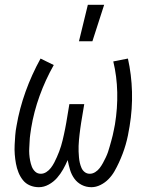

<svg xmlns="http://www.w3.org/2000/svg" viewBox="-20 -772 640 800"><path d="M142 8Q122 8 104.5 0.5Q87 -7 75.5 -21.5Q64 -36 57 -53.5Q50 -71 46.5 -90Q43 -109 41.5 -128.5Q40 -148 41 -168Q42 -188 43.5 -208Q45 -228 49 -248Q61 -319 86.5 -390Q112 -461 149 -528L204 -501Q169 -439 145 -372.5Q121 -306 110 -239Q108 -225 106 -211.5Q104 -198 103.5 -184Q103 -170 102 -156.5Q101 -143 102 -129.5Q103 -116 105.5 -103Q108 -90 112.5 -78Q117 -66 126.5 -57Q136 -48 150 -48Q162 -48 173 -55Q184 -62 192 -72.5Q200 -83 206 -94.5Q212 -106 217 -117.5Q222 -129 226.5 -140.5Q231 -152 234.5 -164Q238 -176 241 -188Q244 -200 246.5 -212Q249 -224 251.5 -236Q254 -248 256 -260L269 -338H331L318 -260Q316 -248 314.5 -236Q313 -224 311.5 -212Q310 -200 309 -188Q308 -176 307.5 -164Q307 -152 307.5 -140.5Q308 -129 309 -117Q310 -105 312.5 -94Q315 -83 319.5 -72.5Q324 -62 333 -55Q342 -48 354 -48Q366 -48 377 -55Q388 -62 395.5 -72Q403 -82 409 -93Q415 -104 420.5 -115.5Q426 -127 430 -138.5Q434 -150 437 -161.5Q440 -173 443.5 -184.5Q447 -196 449.5 -207.5Q452 -219 454.5 -231Q457 -243 459 -254Q470 -321 468.5 -387.5Q467 -454 452 -516L513 -528Q528 -461 530 -389.5Q532 -318 520 -246Q517 -227 513 -207.5Q509 -188 503.5 -169Q498 -150 491 -131.5Q484 -113 475.5 -94.5Q467 -76 457 -58.5Q447 -41 432.5 -26Q418 -11 399 -1.5Q380 8 361 8Q339 8 320.5 -1.5Q302 -11 290 -27.5Q278 -44 272 -64Q266 -84 262 -105Q254 -86 243 -66.5Q232 -47 217.5 -30.5Q203 -14 183 -3Q163 8 142 8ZM309 -600 346 -752H414L365 -600Z"/></svg>

Font: Iosevka Light Extended
Style: Italic
Weight: 300
Width: 7
Italic angle: -9°
Monospace: yes
Designer: Belleve Invis
Foundry: Belleve Invis
Version: Version 32.5.0; ttfautohint (v1.8.4)